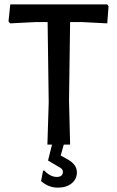

<svg xmlns="http://www.w3.org/2000/svg" viewBox="-20 -662 535 879"><path d="M471 -642 477 -633 471 -555 355 -561H301L296 -202L301 0H272L258 50L292 69Q332 92 332 127Q332 158 308 177.5Q284 197 245 197Q202 197 168 167L177 120L182 118Q210 148 240 148Q268 148 268 124Q268 111 249 102L200 73L218 0H197L203 -193L198 -561H144L26 -555L19 -564L27 -642Z"/></svg>

Font: Alegreya Sans SC Medium
Style: Regular
Weight: 500
Designer: Juan Pablo del Peral
Foundry: Huerta Tipografica
Version: Version 2.001;PS 002.001;hotconv 1.0.88;makeotf.lib2.5.64775